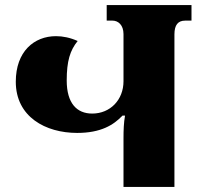

<svg xmlns="http://www.w3.org/2000/svg" viewBox="-20 -734 785 754"><path d="M399 -714V-653H422C444 -653 465 -636 465 -600V-415C465 -342 413 -288 342 -288C282 -288 242 -328 242 -418C242 -494 255 -536 285 -573C256 -586 227 -592 200 -592C114 -592 42 -532 42 -413C42 -275 159 -212 283 -212C376 -212 426 -243 461 -280H471C466 -252 465 -223 465 -191V0H665V-599C665 -636 679 -653 707 -653H732V-714Z"/></svg>

Font: Noto Serif Georgian Black
Style: Regular
Weight: 900
Designer: Monotype Design Team, Akaki Razmadze
Foundry: Google LLC
Version: Version 2.003